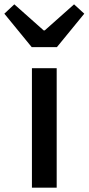

<svg xmlns="http://www.w3.org/2000/svg" viewBox="-60 -864 408 884"><path d="M87 0H201V-550H87ZM86 -647H202L328 -801L281 -844L146 -724H141L6 -844L-40 -801Z"/></svg>

Font: Noto Sans CJK KR Medium
Style: Regular
Weight: 500
Designer: Ryoko NISHIZUKA (kana & ideographs); Paul D. Hunt (Latin, Greek & Cyrillic); Wenlong ZHANG (bopomofo); Sandoll Communica
Foundry: Adobe Systems Incorporated
Version: Version 1.004;PS 1.004;hotconv 1.0.82;makeotf.lib2.5.63406